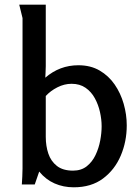

<svg xmlns="http://www.w3.org/2000/svg" viewBox="-20 -785 598 818"><path d="M314 -507Q366 -507 404.5 -484.5Q443 -462 468.5 -425Q494 -388 507 -342.5Q520 -297 520 -251Q520 -182 494.5 -122Q469 -62 419 -24.5Q369 13 294 13Q250 13 212.5 -3.5Q175 -20 147 -54L128 1H73Q74 -16 75 -33Q76 -50 76 -67V-708L62 -765H175V-503Q175 -485 174 -473.5Q173 -462 173 -454Q234 -507 314 -507ZM285 -428Q254 -428 224.5 -413Q195 -398 175 -376V-202Q175 -163 186 -130.5Q197 -98 222.5 -78Q248 -58 291 -58Q326 -58 349.5 -76.5Q373 -95 387 -124.5Q401 -154 407 -186.5Q413 -219 413 -247Q413 -276 406 -307.5Q399 -339 384 -366.5Q369 -394 344.5 -411Q320 -428 285 -428Z"/></svg>

Font: Rosario SemiBold
Style: Regular
Weight: 600
Designer: Hector Gatti
Foundry: Omnibus Type
Version: Version 1.101; ttfautohint (v1.8.1.43-b0c9)